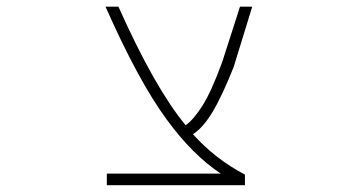

<svg xmlns="http://www.w3.org/2000/svg" viewBox="-20 -544 1040 566"><path d="M723.6 -524.4 668.9 -346.7Q633.8 -258.8 606 -212.9Q578.1 -167 548.8 -148.4Q614.3 -75.2 702.1 -29.3V2H294.9V-32.2H630.9Q546.9 -87.9 471.7 -191.4Q388.7 -303.7 291 -524.4H329.1Q436.5 -284.2 527.3 -174.8Q549.8 -190.4 576.2 -231.4Q602.5 -272.5 634.8 -360.4L687.5 -524.4Z"/></svg>

Font: Gen Shin Gothic Monospace ExtraLight
Style: Regular
Weight: 200
Designer: [Source Han Sans]
Ryoko NISHIZUKA  (kana & ideographs); Paul D. Hunt (Latin, Greek & Cyrillic); Wenlong ZHANG  (bopomofo
Version: Version 1.002.20150607